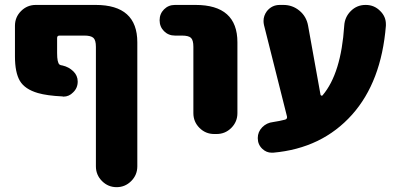

<svg xmlns="http://www.w3.org/2000/svg" viewBox="-20 -567 1627 783"><path d="M371.1 -376Q371.1 -403.3 360.8 -412.6Q350.6 -421.9 324.2 -421.9H222.7Q212.9 -421.9 212.9 -412.1V-350.6Q212.9 -311.5 222.7 -303.7Q226.6 -300.8 235.4 -299.8Q260.7 -293.9 278.8 -276.4Q296.9 -258.8 296.9 -234.4Q296.9 -208 278.3 -190.4Q261.7 -172.9 238.3 -172.9Q236.3 -172.9 234.4 -173.8Q171.9 -176.8 134.8 -187.5Q81.1 -203.1 61 -237.3Q41 -271.5 41 -336.9V-461.9Q41 -497.1 65.9 -522Q90.8 -546.9 126 -546.9H370.1Q540 -546.9 540 -394.5V111.3Q540 146.5 515.1 171.4Q490.2 196.3 455.6 196.3Q420.9 196.3 396 171.4Q371.1 146.5 371.1 111.3Z M693.4 -421.9Q667 -421.9 648.9 -439.9Q630.9 -458 630.9 -484.4Q630.9 -510.7 648.9 -528.8Q667 -546.9 693.4 -546.9H777.3Q948.2 -546.9 948.2 -394.5V-105.5Q948.2 -70.3 923.3 -45.4Q898.4 -20.5 863.3 -20.5H853.5Q818.4 -20.5 793.5 -45.4Q768.6 -70.3 768.6 -105.5V-376Q768.6 -403.3 758.8 -412.6Q749 -421.9 721.7 -421.9Z M1287.1 -180.7Q1288.1 -177.7 1291 -176.8Q1293.9 -175.8 1295.9 -178.7Q1371.1 -267.6 1383.8 -461.9Q1385.7 -497.1 1410.6 -522Q1435.5 -546.9 1470.7 -546.9H1471.7Q1506.8 -546.9 1531.2 -521.5Q1553.7 -499 1553.7 -468.8Q1553.7 -465.8 1553.7 -461.9Q1535.2 -233.4 1416 -99.6Q1293 38.1 1093.8 55.7Q1090.8 55.7 1087.9 55.7Q1066.4 55.7 1049.8 40Q1031.2 22.5 1031.2 -3.9Q1031.2 -29.3 1049.3 -47.9Q1067.4 -66.4 1093.8 -69.3Q1120.1 -73.2 1142.6 -79.1Q1152.3 -82 1150.4 -91.8L1056.6 -464.8Q1054.7 -473.6 1054.7 -481.4Q1054.7 -502.9 1068.4 -521.5Q1088.9 -546.9 1121.1 -546.9H1135.7Q1172.9 -546.9 1201.2 -523.4Q1229.5 -500 1236.3 -462.9Z"/></svg>

Font: Gen Jyuu GothicX Heavy
Style: Bold
Weight: 900
Designer: [Source Han Sans]
Ryoko NISHIZUKA  (kana & ideographs); Paul D. Hunt (Latin, Greek & Cyrillic); Wenlong ZHANG  (bopomofo
Version: Version 1.002.20150607